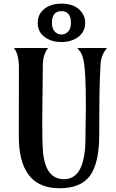

<svg xmlns="http://www.w3.org/2000/svg" viewBox="-20 -1006 625 1036"><path d="M440.9 -250.5 443.4 -438Q443.4 -634.8 428.7 -689.5Q421.9 -715.8 412.4 -728Q402.8 -740.2 397 -747.1H557.1L546.9 -733.4Q524.9 -701.2 522.5 -660.6Q520 -620.1 518.8 -578.6Q517.6 -537.1 516.6 -496.1Q515.6 -427.2 515.6 -342.3V-282.7Q515.6 -125 464.8 -56.6Q414.6 9.8 300.8 9.8Q80.6 9.8 81.5 -272.9L82 -638.7Q82 -715.8 54.7 -747.1H239.7Q210.9 -712.4 210.9 -648.4Q210.9 -611.3 210.4 -572.3L208.5 -416Q208 -377.4 208 -336.4Q208 -189.5 216.8 -150.1Q225.6 -110.8 238.3 -88.9Q267.6 -39.1 325.2 -39.1Q414.1 -39.1 434.6 -168.9Q440.9 -207.5 440.9 -250.5ZM311.5 -945.8Q260.3 -945.8 260.3 -882.3Q260.3 -851.6 275.4 -835.7Q290.5 -819.8 311.5 -819.8Q332.5 -819.8 347.7 -835.7Q362.8 -851.6 362.8 -882.3Q362.8 -945.8 311.5 -945.8ZM439.5 -882.3Q439.5 -834 400.9 -805.7Q365.2 -779.3 311.5 -779.3Q257.3 -779.3 221.7 -805.7Q183.6 -833.5 183.6 -882.3Q183.6 -931.6 221.7 -960Q256.8 -986.3 311.5 -986.3Q397 -986.3 428.7 -927.2Q439.5 -907.7 439.5 -882.3Z"/></svg>

Font: Amarante
Style: Regular
Weight: 400
Designer: Karolina Lach
Foundry: Sorkin Type Co.
Version: Version 1.001